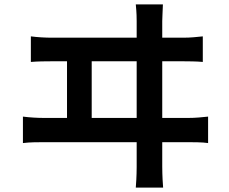

<svg xmlns="http://www.w3.org/2000/svg" viewBox="-20 -804 1040 871"><path d="M719 -784Q718 -755 717 -736.5Q716 -718 716 -708Q716 -701 716 -663.5Q716 -626 716 -568.5Q716 -511 716 -443.5Q716 -376 716 -309Q716 -242 716 -185Q716 -128 716 -90.5Q716 -53 716 -48Q716 -41 716.5 -17Q717 7 720 47H596Q599 7 599.5 -16Q600 -39 600 -46Q600 -51 600 -88.5Q600 -126 600 -184Q600 -242 600 -310Q600 -378 600 -446Q600 -514 600 -571.5Q600 -629 600 -666Q600 -703 600 -708Q600 -719 599.5 -735.5Q599 -752 596 -784ZM284 -240V-576H396V-240ZM84 -275Q108 -272 132.5 -270.5Q157 -269 179 -269H834Q859 -269 882 -271Q905 -273 924 -275V-155Q903 -158 876.5 -158.5Q850 -159 834 -159H179Q158 -159 133.5 -158.5Q109 -158 84 -155ZM120 -639Q143 -636 168 -634.5Q193 -633 216 -633H810Q836 -633 858.5 -635Q881 -637 900 -639V-523Q879 -525 852.5 -525.5Q826 -526 810 -526H216Q193 -526 168.5 -525.5Q144 -525 120 -523Z"/></svg>

Font: Noto Sans KR SemiBold
Style: Regular
Weight: 600
Designer: Ryoko NISHIZUKA  (kana, bopomofo & ideographs); Paul D. Hunt (Latin, Greek & Cyrillic); Sandoll Communications , Soo-you
Foundry: Adobe
Version: Version 2.004-H2;hotconv 1.0.118;makeotfexe 2.5.65603